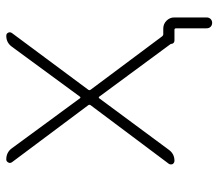

<svg xmlns="http://www.w3.org/2000/svg" viewBox="-62 -506 686 602"><g transform="rotate(-90 281.0 -205.0)"><path d="M279.3 -236.3Q278.3 -238.3 276.4 -238.3Q274.4 -238.3 273.4 -236.3L112.3 -18.6Q99.6 -1 78.1 -1Q71.3 -1 67.4 -6.8Q66.4 -9.8 66.4 -11.7Q66.4 -15.6 68.4 -18.6L252 -263.7Q254.9 -267.6 252 -271.5L73.2 -510.7Q69.3 -516.6 72.8 -522.5Q76.2 -528.3 82 -528.3Q104.5 -528.3 117.2 -510.7L273.4 -297.9Q274.4 -295.9 276.4 -295.9Q278.3 -295.9 279.3 -297.9L435.5 -510.7Q448.2 -528.3 469.7 -528.3Q476.6 -528.3 479.5 -522.5Q482.4 -516.6 478.5 -510.7L300.8 -271.5Q297.9 -267.6 300.8 -263.7L467.8 -40Q470.7 -36.1 474.6 -36.1H492.2Q506.8 -36.1 517.1 -25.9Q527.3 -15.6 527.3 -2V99.6Q527.3 107.4 522.5 112.3Q517.6 117.2 510.3 117.2Q502.9 117.2 498 112.3Q493.2 107.4 493.2 99.6V3.9Q493.2 -1 488.3 -1H481.4H457H455.1Q450.2 -1 447.3 -3.9Q444.3 -6.8 444.3 -11.7Q444.3 -12.7 443.4 -13.7Z"/></g></svg>

Font: Gen Jyuu Gothic ExtraLight
Style: Regular
Weight: 100
Designer: [Source Han Sans]
Ryoko NISHIZUKA  (kana & ideographs); Paul D. Hunt (Latin, Greek & Cyrillic); Wenlong ZHANG  (bopomofo
Version: Version 1.002.20150607